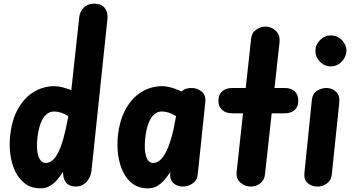

<svg xmlns="http://www.w3.org/2000/svg" viewBox="-20 -1024 1968 1054"><path d="M203 10Q153.5 10 119 -15.2Q84.5 -40.5 64.2 -82.2Q44 -124 37 -175Q30 -226 35.5 -277Q44.5 -365.5 79 -426.8Q113.5 -488 165.5 -519.5Q217.5 -551 278.5 -551Q299.5 -551 324 -544.5Q348.5 -538 371.5 -529.5L415 -930Q418.5 -961 440.2 -982.5Q462 -1004 497 -1004Q537 -1004 555.2 -979.8Q573.5 -955.5 570 -922L482.5 -88.5Q478.5 -50.5 454.8 -25.2Q431 0 397 0Q361 0 343.5 -20.8Q326 -41.5 326 -79V-80.5Q312 -58.5 294.5 -37.8Q277 -17 254.5 -3.5Q232 10 203 10ZM185 -262.5Q180.5 -223 184.8 -193Q189 -163 201 -146.2Q213 -129.5 231.5 -129.5Q250 -129.5 266.8 -142.8Q283.5 -156 298.8 -185.5Q314 -215 327.8 -263Q341.5 -311 354 -380.5L355 -386Q331.5 -401 312 -406.5Q292.5 -412 277.5 -412Q253 -412 234.2 -395.8Q215.5 -379.5 203 -346.5Q190.5 -313.5 185 -262.5Z M792.5 10Q742.5 10 708.5 -15.2Q674.5 -40.5 654.8 -82.2Q635 -124 628.5 -175Q622 -226 627 -277Q636.5 -365.5 671 -426.8Q705.5 -488 757.5 -519.5Q809.5 -551 870.5 -551Q885.5 -551 902.8 -547.5Q920 -544 938.5 -537.5Q957 -531 976.5 -521.5L984 -527.5Q993.5 -535 1005.8 -538Q1018 -541 1031.5 -541Q1063 -541 1087 -521.5Q1111 -502 1107 -463L1065.5 -66.5Q1062 -33 1037 -16.5Q1012 0 983.5 0Q952.5 0 931.5 -19.2Q910.5 -38.5 914.5 -75.5L915 -80Q901.5 -58.5 884 -37.8Q866.5 -17 844 -3.5Q821.5 10 792.5 10ZM777 -262.5Q774 -233 775 -208.5Q776 -184 781.8 -166.2Q787.5 -148.5 797.2 -139Q807 -129.5 821 -129.5Q839 -129.5 856.2 -143Q873.5 -156.5 889.5 -186.2Q905.5 -216 919.8 -264.8Q934 -313.5 946 -383.5L946.5 -386.5Q923 -401 903.8 -406.5Q884.5 -412 869 -412Q845 -412 826.2 -395.8Q807.5 -379.5 795 -346.5Q782.5 -313.5 777 -262.5Z M1356 0Q1324 0 1299.8 -21.5Q1275.5 -43 1279 -79.5L1314 -402H1257Q1220 -402 1199.5 -420.5Q1179 -439 1179 -471Q1179 -504 1199.5 -522.5Q1220 -541 1257 -541H1329L1358.5 -811.5Q1361.5 -844 1386 -861Q1410.5 -878 1436.5 -878Q1470.5 -878 1494.5 -854.5Q1518.5 -831 1514.5 -792L1487 -541H1543Q1578.5 -541 1598 -522.5Q1617.5 -504 1617.5 -471Q1617.5 -439 1598 -420.5Q1578.5 -402 1543 -402H1471.5L1435 -69Q1431.5 -35 1408.8 -17.5Q1386 0 1356 0Z M1723.5 0Q1691.5 0 1669.5 -18.5Q1647.5 -37 1651 -74L1692 -476Q1695.5 -509 1719.5 -525Q1743.5 -541 1772.5 -541Q1802 -541 1824.2 -520.5Q1846.5 -500 1842.5 -461.5L1801.5 -66.5Q1798 -34.5 1775 -17.2Q1752 0 1723.5 0ZM1711.5 -745Q1711.5 -778.5 1736.8 -804Q1762 -829.5 1796 -829.5Q1833 -829.5 1857.5 -803.2Q1882 -777 1882 -746.5Q1882 -726 1870.8 -705.8Q1859.5 -685.5 1840.2 -672.5Q1821 -659.5 1796 -659.5Q1762 -659.5 1736.8 -684.8Q1711.5 -710 1711.5 -745Z"/></svg>

Font: Edu SA Hand
Style: Regular
Weight: 400
Designer: Tina and Corey Anderson, Eben Sorkin, Mirko Velimirovic
Foundry: Google for Education
Version: Version 2.000